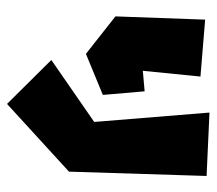

<svg xmlns="http://www.w3.org/2000/svg" viewBox="-54 -540 602 533"><g transform="rotate(90 246.5 -273.0)"><path d="M292 -554 318 -234 146 -115 268 8 456 -164 468 -546ZM25 -293 34 -542 192 -529 176 -369 233 -374 243 -258 129 -211Z"/></g></svg>

Font: Super Mario
Style: Regular
Weight: 400
Version: Version 1.0